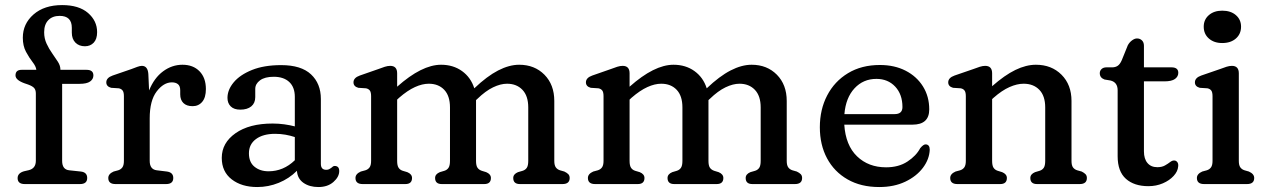

<svg xmlns="http://www.w3.org/2000/svg" viewBox="-20 -742 5108 774"><path d="M230.5 -93.5Q230.5 -58.5 259 -55.5L306 -50.5Q331.5 -47.5 331.5 -24.5Q331.5 0 302.5 0H80Q51 0 51 -24Q51 -44 76.5 -51.5L96 -56Q124.5 -63 124.5 -94V-365Q124.5 -379 118 -386.8Q111.5 -394.5 94 -401L78 -406.5Q42.5 -419.5 42.5 -438Q42.5 -460.5 67 -460.5H126.5Q125 -474.5 111.2 -492Q97.5 -509.5 84.8 -533.2Q72 -557 72 -590Q72 -646 115.2 -683.8Q158.5 -721.5 230.5 -721.5Q298 -721.5 334.8 -689.8Q371.5 -658 371.5 -612.5Q371.5 -584.5 357.8 -570Q344 -555.5 322.5 -555.5Q298.5 -555.5 284 -570.2Q269.5 -585 269.5 -610.5V-630Q269.5 -678 220.5 -678Q191.5 -678 174.8 -660.8Q158 -643.5 158 -612Q158 -587 167.8 -566Q177.5 -545 190.5 -526.8Q203.5 -508.5 213.5 -492.8Q223.5 -477 223.5 -462V-460.5H329Q356.5 -460.5 356.5 -438Q356.5 -423 343.2 -413.5Q330 -404 300.5 -404H230.5Z M578 -444 581 -377.5Q601.5 -428 637.5 -454.5Q673.5 -481 715.5 -481Q758.5 -481 784.2 -454.8Q810 -428.5 810 -383Q810 -349 795.2 -331.5Q780.5 -314 756.5 -314Q732 -314 719.2 -326.8Q706.5 -339.5 706.5 -361.5V-378Q706.5 -395.5 697.2 -402.8Q688 -410 673 -410Q639.5 -410 611.5 -373.2Q583.5 -336.5 583.5 -265V-93.5Q583.5 -59 612 -55.5L653 -50.5Q678.5 -47 678.5 -24.5Q678.5 0 649.5 0H445.5Q416.5 0 416.5 -24.5Q416.5 -41 438 -50.5L456.5 -55.5Q467.5 -59 473.5 -67.5Q479.5 -76 479.5 -93.5V-354Q479.5 -370.5 474.2 -377.2Q469 -384 459 -386L428 -388Q408.5 -393.5 408.5 -410Q408.5 -428.5 434 -437.5L509.5 -463.5Q522.5 -468.5 533.5 -472.5Q544.5 -476.5 552 -476.5Q575.5 -476.5 578 -444Z M874 -105.5Q874 -166 929.5 -205Q985 -244 1079 -244Q1103 -244 1126.2 -240.8Q1149.5 -237.5 1168.5 -232.5V-351.5Q1168.5 -390.5 1146 -411.5Q1123.5 -432.5 1083.5 -432.5Q1047.5 -432.5 1028.2 -418.2Q1009 -404 1009 -383.5V-350.5Q1009 -326.5 993 -313.2Q977 -300 948.5 -300Q923.5 -300 910.2 -313Q897 -326 897 -347.5Q897 -380 922.2 -410.2Q947.5 -440.5 996 -460Q1044.5 -479.5 1113.5 -479.5Q1194 -479.5 1233.8 -442.2Q1273.5 -405 1273.5 -343V-81.5Q1273.5 -57.5 1295 -57.5Q1302.5 -57.5 1307 -60Q1311.5 -62.5 1315 -65Q1318.5 -68 1321.8 -70.5Q1325 -73 1329 -73Q1347.5 -73 1347.5 -52.5Q1347.5 -29 1324.2 -8.5Q1301 12 1263.5 12Q1227.5 12 1203.2 -5Q1179 -22 1177 -53.5Q1145.5 -22 1103.8 -5Q1062 12 1017 12Q954 12 914 -19Q874 -50 874 -105.5ZM983.5 -124Q983.5 -88 1006 -69.8Q1028.5 -51.5 1062.5 -51.5Q1122.5 -51.5 1168.5 -96V-189.5Q1150.5 -195.5 1130.8 -199Q1111 -202.5 1089 -202.5Q1040.5 -202.5 1012 -181.5Q983.5 -160.5 983.5 -124Z M1581 -446.5V-392.5Q1680.5 -481 1758 -481Q1807 -481 1842.5 -455.5Q1878 -430 1892 -386Q1943.5 -435 1988.2 -458Q2033 -481 2073 -481Q2135 -481 2174.8 -440.8Q2214.5 -400.5 2214.5 -335V-93.5Q2214.5 -76 2220.5 -67.5Q2226.5 -59 2237.5 -55.5L2255 -50.5Q2265.5 -45.5 2271 -39.8Q2276.5 -34 2276.5 -24.5Q2276.5 0 2247.5 0H2076Q2049 0 2049 -24.5Q2049 -40 2068 -48L2087 -53.5Q2098 -57 2103.8 -65.8Q2109.5 -74.5 2109.5 -93.5V-309Q2109.5 -355.5 2086 -380Q2062.5 -404.5 2024 -404.5Q1998 -404.5 1967.8 -390Q1937.5 -375.5 1904.5 -343.5L1899 -338.5Q1899 -337 1899 -335V-93.5Q1899 -74.5 1904.8 -66Q1910.5 -57.5 1922 -53.5L1940 -48Q1959 -40 1959 -24.5Q1959 0 1932 0H1761Q1734 0 1734 -24.5Q1734 -40 1753 -48L1771.5 -53.5Q1782.5 -57 1788.2 -65.8Q1794 -74.5 1794 -93.5V-309Q1794 -355.5 1770.8 -380Q1747.5 -404.5 1708.5 -404.5Q1682.5 -404.5 1652.8 -391Q1623 -377.5 1589 -348L1581 -340.5V-93.5Q1581 -74.5 1586.8 -65.8Q1592.5 -57 1603.5 -53.5L1622 -48Q1641 -40 1641 -24.5Q1641 0 1614 0H1442Q1413 0 1413 -24.5Q1413 -41 1434.5 -50.5L1453 -55.5Q1464 -59 1470 -67.5Q1476 -76 1476 -93.5V-354Q1476 -370.5 1470.8 -377.2Q1465.5 -384 1455.5 -386L1424.5 -388Q1405 -393.5 1405 -410Q1405 -428.5 1430.5 -437.5L1505 -463.5Q1519.5 -469 1531.2 -472.8Q1543 -476.5 1553 -476.5Q1581 -476.5 1581 -446.5Z M2518 -446.5V-392.5Q2617.5 -481 2695 -481Q2744 -481 2779.5 -455.5Q2815 -430 2829 -386Q2880.5 -435 2925.2 -458Q2970 -481 3010 -481Q3072 -481 3111.8 -440.8Q3151.5 -400.5 3151.5 -335V-93.5Q3151.5 -76 3157.5 -67.5Q3163.5 -59 3174.5 -55.5L3192 -50.5Q3202.5 -45.5 3208 -39.8Q3213.5 -34 3213.5 -24.5Q3213.5 0 3184.5 0H3013Q2986 0 2986 -24.5Q2986 -40 3005 -48L3024 -53.5Q3035 -57 3040.8 -65.8Q3046.5 -74.5 3046.5 -93.5V-309Q3046.5 -355.5 3023 -380Q2999.5 -404.5 2961 -404.5Q2935 -404.5 2904.8 -390Q2874.5 -375.5 2841.5 -343.5L2836 -338.5Q2836 -337 2836 -335V-93.5Q2836 -74.5 2841.8 -66Q2847.5 -57.5 2859 -53.5L2877 -48Q2896 -40 2896 -24.5Q2896 0 2869 0H2698Q2671 0 2671 -24.5Q2671 -40 2690 -48L2708.5 -53.5Q2719.5 -57 2725.2 -65.8Q2731 -74.5 2731 -93.5V-309Q2731 -355.5 2707.8 -380Q2684.5 -404.5 2645.5 -404.5Q2619.5 -404.5 2589.8 -391Q2560 -377.5 2526 -348L2518 -340.5V-93.5Q2518 -74.5 2523.8 -65.8Q2529.5 -57 2540.5 -53.5L2559 -48Q2578 -40 2578 -24.5Q2578 0 2551 0H2379Q2350 0 2350 -24.5Q2350 -41 2371.5 -50.5L2390 -55.5Q2401 -59 2407 -67.5Q2413 -76 2413 -93.5V-354Q2413 -370.5 2407.8 -377.2Q2402.5 -384 2392.5 -386L2361.5 -388Q2342 -393.5 2342 -410Q2342 -428.5 2367.5 -437.5L2442 -463.5Q2456.5 -469 2468.2 -472.8Q2480 -476.5 2490 -476.5Q2518 -476.5 2518 -446.5Z M3726 -301Q3726 -239.5 3658.5 -239.5H3383.5Q3389 -156 3435 -111.8Q3481 -67.5 3552 -67.5Q3603 -67.5 3638.2 -90.8Q3673.5 -114 3689.5 -144.5Q3702.5 -160.5 3712 -160Q3728 -159 3728 -138.5Q3726.5 -100 3700.5 -65.5Q3674.5 -31 3629.2 -9.5Q3584 12 3524.5 12Q3450.5 12 3396.8 -18.8Q3343 -49.5 3314 -103.8Q3285 -158 3285 -229Q3285 -300.5 3314.5 -357.2Q3344 -414 3398.5 -447Q3453 -480 3527 -480Q3586 -480 3630.8 -457Q3675.5 -434 3700.8 -393.5Q3726 -353 3726 -301ZM3513 -424Q3460 -424 3424.8 -386Q3389.5 -348 3384 -282H3586.5Q3618 -282 3618 -310.5Q3618 -361.5 3588.8 -392.8Q3559.5 -424 3513 -424Z M3979.5 -446.5V-394.5Q4030 -439 4073.2 -460Q4116.5 -481 4156 -481Q4219 -481 4259.2 -440.8Q4299.5 -400.5 4299.5 -335V-93.5Q4299.5 -75.5 4305.5 -67.2Q4311.5 -59 4322.5 -55.5L4340.5 -50.5Q4350.5 -45.5 4356 -39.8Q4361.5 -34 4361.5 -24.5Q4361.5 0 4332.5 0H4160.5Q4133.5 0 4133.5 -24.5Q4133.5 -40 4152.5 -48L4171 -53.5Q4182 -57 4187.8 -65.8Q4193.5 -74.5 4193.5 -93.5V-309Q4193.5 -355.5 4169.8 -380Q4146 -404.5 4106.5 -404.5Q4080 -404.5 4049.5 -391Q4019 -377.5 3985.5 -348L3979.5 -342.5V-93.5Q3979.5 -74.5 3985.2 -65.8Q3991 -57 4002 -53.5L4020 -48Q4039 -40 4039 -24.5Q4039 0 4012 0H3839.5Q3810.5 0 3810.5 -24.5Q3810.5 -41 3832 -50.5L3850.5 -55.5Q3861.5 -59 3867.5 -67.5Q3873.5 -76 3873.5 -93.5V-354Q3873.5 -370.5 3868.2 -377.2Q3863 -384 3853 -386L3822 -388Q3802.5 -393.5 3802.5 -410Q3802.5 -428.5 3828 -437.5L3903.5 -463.5Q3918 -469 3929.8 -472.8Q3941.5 -476.5 3951.5 -476.5Q3979.5 -476.5 3979.5 -446.5Z M4456.5 -417.5 4432.5 -421.5Q4413.5 -428.5 4413.5 -447Q4413.5 -457 4420.8 -463.8Q4428 -470.5 4440.5 -470.5H4463.5Q4476.5 -470.5 4485.8 -476.8Q4495 -483 4502 -499L4526.5 -559.5Q4533 -571.5 4543.5 -579.2Q4554 -587 4563.5 -587Q4575.5 -587 4583.5 -579.2Q4591.5 -571.5 4591.5 -557.5V-470.5H4702.5Q4730 -470.5 4730 -448.5Q4730 -433.5 4716.8 -423.8Q4703.5 -414 4673.5 -414H4591.5V-132Q4591.5 -101.5 4605.8 -84.8Q4620 -68 4645.5 -68Q4664 -68 4676.2 -75Q4688.5 -82 4697.2 -88.8Q4706 -95.5 4713.5 -95Q4721 -95 4726 -88.5Q4731 -82 4729.5 -71Q4728 -51 4711.2 -32.8Q4694.5 -14.5 4667.8 -3Q4641 8.5 4609.5 8.5Q4552 8.5 4518.8 -21.2Q4485.5 -51 4485.5 -112V-378Q4485.5 -410.5 4456.5 -417.5Z M4907 -568.5Q4874 -568.5 4853.2 -586.8Q4832.5 -605 4832.5 -634.5Q4832.5 -663 4853.2 -681Q4874 -699 4907 -699Q4941.5 -699 4962.2 -681Q4983 -663 4983 -634.5Q4983 -605 4962.2 -586.8Q4941.5 -568.5 4907 -568.5ZM4974 -446.5V-93.5Q4974 -76 4980 -67.5Q4986 -59 4997 -55.5L5014.5 -50.5Q5036 -41 5036 -24.5Q5036 0 5007 0H4834Q4805 0 4805 -24.5Q4805 -41 4826.5 -50.5L4845 -55.5Q4856 -59 4862 -67.5Q4868 -76 4868 -93.5V-354Q4868 -370.5 4862.8 -377.2Q4857.5 -384 4847.5 -386L4816.5 -388Q4797 -393.5 4797 -410Q4797 -428.5 4822.5 -437.5L4898 -463.5Q4912.5 -469 4924.2 -472.8Q4936 -476.5 4946 -476.5Q4974 -476.5 4974 -446.5Z"/></svg>

Font: Fraunces 9pt S100
Style: Regular
Weight: 400
Version: Version 1.000; ttfautohint (v1.8.3)